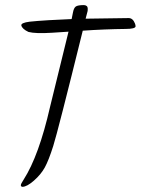

<svg xmlns="http://www.w3.org/2000/svg" viewBox="-20 -620 550 751"><path d="M471.2 -506.8Q389.6 -505.9 303.7 -500Q206.1 -105 188.2 -48.8Q170.4 7.3 155.3 34.9Q140.1 62.5 112.8 86.4Q85.4 110.4 67.9 110.8Q61.5 109.9 61.5 104.5Q61.5 99.1 72.8 82Q132.3 -11.2 175.8 -202.1L248 -496.1Q247.1 -496.1 183.1 -491.9Q119.1 -487.8 91.3 -495.1Q67.4 -506.3 63.5 -520Q61 -530.8 96.2 -535.2L127.9 -538.1L169.9 -541Q214.8 -543 259.8 -545.4L260.3 -545.9Q262.2 -554.2 265.4 -571.3Q268.6 -588.4 276.1 -594.2Q283.7 -600.1 308.6 -600.1Q323.2 -599.1 323.2 -585.9Q323.2 -578.6 322.8 -577.1L314.9 -546.9L483.4 -549.3Q499.5 -549.3 507.8 -528.3Q510.3 -522 510.3 -517.1Q509.8 -506.8 471.2 -506.8Z"/></svg>

Font: Kristi
Style: Regular
Weight: 400
Italic angle: -15°
Version: Version 1.004